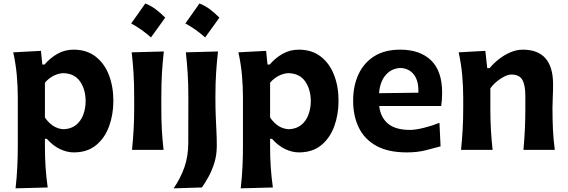

<svg xmlns="http://www.w3.org/2000/svg" viewBox="-20 -847 3209 1085"><path d="M67.9 217.3Q74.7 157.7 77.6 99.4Q80.6 41 80.6 -27.3V-294.4Q80.6 -356.9 75 -421.4Q69.3 -485.8 54.7 -551.3L211.4 -559.6L219.2 -482.4H231.9Q263.2 -519.5 304.9 -543Q346.7 -566.4 395.5 -566.4Q469.2 -566.4 519.3 -528.1Q569.3 -489.7 595 -424.3Q620.6 -358.9 620.6 -276.9Q620.6 -199.7 596.4 -133.3Q572.3 -66.9 522.7 -26.4Q473.1 14.2 397 14.2Q358.4 14.2 318.8 -4.6Q279.3 -23.4 244.6 -62.5H233.9V-19Q233.9 43 237.5 97.9Q241.2 152.8 249.5 212.4ZM340.3 -116.7Q382.8 -118.7 410.2 -141.1Q437.5 -163.6 450.7 -199.2Q463.9 -234.9 463.9 -275.4Q463.9 -340.3 432.9 -386Q401.9 -431.6 338.9 -433.6Q312 -433.1 284.2 -419.4Q256.3 -405.8 233.9 -379.9V-183.1Q276.9 -119.6 340.3 -116.7Z M800.9 -827.3Q831 -816 859.2 -795.1Q887.3 -774.1 913.7 -747.3Q873.4 -690.9 833.1 -635.5Q808.4 -657.6 780.7 -677.4Q753.1 -697.3 721.4 -714.5Q741.8 -743.5 761.7 -771.4Q781.5 -799.4 800.9 -827.3ZM726.1 0Q731.9 -59.6 735.1 -115.2Q738.3 -170.9 738.3 -239.7V-294.4Q738.3 -375.5 734.6 -433.8Q731 -492.2 724.1 -551.3L905.8 -556.2Q898.9 -495.6 895.3 -436.3Q891.6 -377 891.6 -294.4V-239.7Q891.6 -170.9 894.5 -115.2Q897.5 -59.6 904.3 0Z M1107 -827.3Q1137.1 -816 1165.3 -795.1Q1193.5 -774.1 1219.8 -747.3Q1179.5 -690.9 1139.3 -635.5Q1114.5 -657.6 1086.9 -677.4Q1059.2 -697.3 1027.5 -714.5Q1047.9 -743.5 1067.8 -771.4Q1087.7 -799.4 1107 -827.3ZM961.4 217.3Q1000.5 159.7 1022.2 97.9Q1043.9 36.1 1043.9 -40L1044.4 -294.4Q1044.4 -375.5 1040.5 -433.8Q1036.6 -492.2 1030.3 -551.3L1211.9 -556.2Q1205.1 -495.6 1201.2 -436.3Q1197.3 -377 1197.3 -294.4Q1197.3 -236.8 1199.2 -190.9Q1201.2 -145 1203.1 -104.7Q1205.1 -64.5 1205.1 -22.9Q1205.1 29.3 1191.2 73.7Q1177.2 118.2 1157.7 153.1Q1138.2 188 1121.1 212.4Z M1340.3 217.3Q1347.2 157.7 1350.1 99.4Q1353 41 1353 -27.3V-294.4Q1353 -356.9 1347.4 -421.4Q1341.8 -485.8 1327.1 -551.3L1483.9 -559.6L1491.7 -482.4H1504.4Q1535.6 -519.5 1577.4 -543Q1619.1 -566.4 1668 -566.4Q1741.7 -566.4 1791.7 -528.1Q1841.8 -489.7 1867.4 -424.3Q1893.1 -358.9 1893.1 -276.9Q1893.1 -199.7 1868.9 -133.3Q1844.7 -66.9 1795.2 -26.4Q1745.6 14.2 1669.4 14.2Q1630.9 14.2 1591.3 -4.6Q1551.8 -23.4 1517.1 -62.5H1506.3V-19Q1506.3 43 1510 97.9Q1513.7 152.8 1522 212.4ZM1612.8 -116.7Q1655.3 -118.7 1682.6 -141.1Q1710 -163.6 1723.1 -199.2Q1736.3 -234.9 1736.3 -275.4Q1736.3 -340.3 1705.3 -386Q1674.3 -431.6 1611.3 -433.6Q1584.5 -433.1 1556.6 -419.4Q1528.8 -405.8 1506.3 -379.9V-183.1Q1549.3 -119.6 1612.8 -116.7Z M2278.8 14.2Q2172.9 14.2 2106 -23.2Q2039.1 -60.5 2007.3 -126.5Q1975.6 -192.4 1975.6 -277.8Q1975.6 -362.3 2005.9 -427.2Q2036.1 -492.2 2095.2 -529.3Q2154.3 -566.4 2241.2 -566.4Q2353 -566.4 2415.8 -506.1Q2478.5 -445.8 2478.5 -323.2Q2478.5 -300.8 2477.1 -283Q2475.6 -265.1 2473.1 -248H2123Q2129.9 -184.6 2172.1 -148.7Q2214.4 -112.8 2297.4 -112.8Q2327.6 -112.8 2374.8 -124.5Q2421.9 -136.2 2463.4 -152.8L2469.7 -20Q2435.5 -10.7 2387.7 1.7Q2339.8 14.2 2278.8 14.2ZM2344.2 -323.2Q2346.7 -389.2 2319.3 -425Q2292 -460.9 2242.7 -462.9Q2191.4 -460.4 2159.2 -422.6Q2127 -384.8 2122.1 -320.3Z M2585.4 0Q2591.3 -59.6 2594.5 -115.2Q2597.7 -170.9 2597.7 -239.7V-294.4Q2597.7 -356.9 2592 -421.4Q2586.4 -485.8 2571.8 -551.3L2722.7 -559.6L2733.4 -461.9H2746.6Q2769 -488.8 2799.3 -512.7Q2829.6 -536.6 2864.5 -551.5Q2899.4 -566.4 2934.1 -566.4Q3105.5 -566.4 3105.5 -370.1Q3105.5 -334.5 3103.8 -300.8Q3102.1 -267.1 3102.1 -239.7Q3102.1 -170.9 3104.7 -115.2Q3107.4 -59.6 3115.2 0H2938Q2943.4 -59.6 2946 -114.3Q2948.7 -168.9 2948.7 -231.4V-305.7Q2948.7 -366.2 2931.6 -396Q2914.6 -425.8 2869.6 -425.8Q2844.7 -425.8 2809.6 -402.8Q2774.4 -379.9 2751 -348.1V-231.4Q2751 -168.9 2754.2 -114.3Q2757.3 -59.6 2763.7 0Z"/></svg>

Font: Pinar-DS2-FD Bold
Style: Regular
Weight: 700
Designer: Amin Abedi
Version: Version 3.000